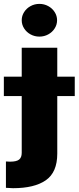

<svg xmlns="http://www.w3.org/2000/svg" viewBox="-63 -778 408 997"><path d="M234.4 -530.3V-379.9H325.2V-279.3H234.4V19.5Q234.4 116.7 175 158Q115.7 199.2 4.9 199.2Q-4.9 199.2 -32.2 197.3V60.5Q-23.4 61.5 -10.7 61.5Q22.9 61.5 36.4 50.5Q49.8 39.6 49.8 15.6V-279.3H-43V-379.9H49.8V-530.3ZM49.8 -672.9Q49.8 -695.8 62.3 -715.3Q74.7 -734.9 95.7 -746.3Q116.7 -757.8 141.6 -757.8Q166.5 -757.8 187.5 -746.3Q208.5 -734.9 220.9 -715.3Q233.4 -695.8 233.4 -672.9Q233.4 -649.9 220.9 -630.4Q208.5 -610.8 187.5 -599.4Q166.5 -587.9 141.6 -587.9Q116.7 -587.9 95.7 -599.4Q74.7 -610.8 62.3 -630.4Q49.8 -649.9 49.8 -672.9Z"/></svg>

Font: Pretendard GOV Black
Style: Regular
Weight: 900
Designer: Base glyphs from Inter by Rasmus Andersson; Hangeul glyphs from Noto Sans CJK(Source Han Sans) by Jang Soo-young and Kan
Foundry: Kil Hyung-jin
Version: Version 1.309